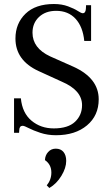

<svg xmlns="http://www.w3.org/2000/svg" viewBox="-20 -662 552 957"><path d="M259 12Q217 12 181 0Q145 -12 123 -23.5Q101 -35 93 -35Q77 -35 76 -14L75 0H50V-172H84Q91 -99 137 -60.5Q183 -22 248 -22Q319 -22 354 -55Q389 -88 389 -138Q389 -212 288 -255L172 -308Q57 -361 57 -470Q57 -545 107 -593.5Q157 -642 249 -642Q288 -642 319 -630.5Q350 -619 367.5 -607.5Q385 -596 393 -596Q406 -596 408 -617L409 -636H434V-458H400Q393 -529 356.5 -568.5Q320 -608 260 -608Q207 -608 174.5 -577.5Q142 -547 142 -499Q142 -422 230 -381L347 -329Q472 -272 472 -167Q472 -86 413.5 -37Q355 12 259 12ZM226 275 213 262Q236 234 236 198Q236 158 204 136Q205 112 220 95.5Q235 79 258 79Q283 79 296.5 95.5Q310 112 310 140Q310 175 286 214.5Q262 254 226 275Z"/></svg>

Font: Arapey
Style: Regular
Weight: 400
Designer: Eduardo Rodriguez Tunni
Foundry: Eduardo Rodriguez Tunni
Version: Version 4.000